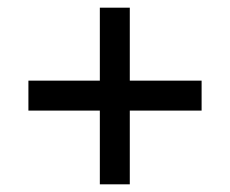

<svg xmlns="http://www.w3.org/2000/svg" viewBox="-20 -500 599 500"><path d="M240 -20V-212H54V-290H240V-480H318V-290H505V-212H318V-20Z"/></svg>

Font: Cairo Play Medium
Style: Regular
Weight: 500
Version: Version 3.119